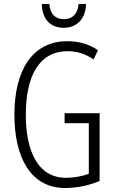

<svg xmlns="http://www.w3.org/2000/svg" viewBox="-20 -930 573 960"><path d="M410 -910H373C369 -862 343 -834 300 -834C256 -834 230 -861 227 -910H189C191 -831 235 -791 298 -791C365 -791 409 -837 410 -910ZM303 -364V-314H424V-61C392 -49 351 -41 310 -41C169 -41 109 -175 109 -356C109 -552 177 -674 318 -674C361 -674 404 -663 448 -633L470 -679C422 -711 371 -724 317 -724C138 -724 52 -573 52 -357C52 -146 131 10 306 10C362 10 424 -2 478 -25V-364Z"/></svg>

Font: Noto Sans Lao ExtraCondensed Light
Style: Regular
Weight: 300
Width: 2
Designer: Monotype Design Team
Foundry: Monotype Imaging Inc.
Version: Version 2.003